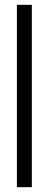

<svg xmlns="http://www.w3.org/2000/svg" viewBox="-20 -718 202 796"><path d="M112 58H50V-698H112Z"/></svg>

Font: Kulim Park Light
Style: Regular
Weight: 300
Designer: Noponies / Dale Sattler
Foundry: Noponies
Version: Version 1.000; ttfautohint (v1.8.3)